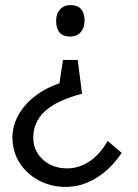

<svg xmlns="http://www.w3.org/2000/svg" viewBox="-20 -564 544 756"><path d="M286 -328 303 -195Q204 -169 157.5 -126.5Q111 -84 111 -23Q111 30 149 64.5Q187 99 245 99Q290 99 331.5 72Q373 45 404 -9L459 38Q417 101 359.5 136.5Q302 172 239 172Q180 172 132 146Q84 120 56.5 76Q29 32 29 -23Q29 -70 53 -112Q77 -154 118.5 -186Q160 -218 214 -236L228 -328ZM313 -482Q313 -455 298 -437.5Q283 -420 257 -420Q201 -420 201 -482Q201 -510 216.5 -527Q232 -544 257 -544Q313 -544 313 -482Z"/></svg>

Font: Lexend Light
Style: Regular
Weight: 300
Designer: Bonnie Shaver-Troup, Thomas Jockin
Foundry: Lexend
Version: Version 1.007; ttfautohint (v1.8.3)